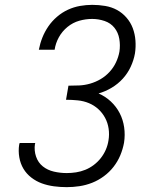

<svg xmlns="http://www.w3.org/2000/svg" viewBox="-20 -763 640 791"><path d="M255 8Q228 8 202 4.5Q176 1 152.5 -7.5Q129 -16 109 -31.5Q89 -47 76.5 -68Q64 -89 59.5 -115Q55 -141 59 -167Q60 -169 60 -170.5Q60 -172 61 -174H125Q125 -173 125 -172Q125 -171 124 -170Q120 -143 128.5 -118Q137 -93 156.5 -77.5Q176 -62 202 -56Q228 -50 255 -50Q274 -50 293.5 -53Q313 -56 331.5 -63.5Q350 -71 366.5 -83.5Q383 -96 395.5 -112Q408 -128 416 -146.5Q424 -165 427 -185Q431 -209 427.5 -233Q424 -257 413 -277.5Q402 -298 385 -313.5Q368 -329 346.5 -338Q325 -347 300.5 -349.5Q276 -352 252 -352L262 -410Q284 -410 306.5 -411Q329 -412 351.5 -418.5Q374 -425 394.5 -437Q415 -449 431.5 -467Q448 -485 458 -506.5Q468 -528 472 -550Q476 -577 471.5 -603Q467 -629 451.5 -648.5Q436 -668 411 -676.5Q386 -685 360 -685Q333 -685 306.5 -677.5Q280 -670 258 -652Q236 -634 222.5 -609.5Q209 -585 205 -558H140Q145 -584 154.5 -608Q164 -632 179 -654Q194 -676 215 -694Q236 -712 260 -723Q284 -734 309.5 -738.5Q335 -743 360 -743Q387 -743 413.5 -738.5Q440 -734 462 -722Q484 -710 501 -690.5Q518 -671 527 -647Q536 -623 538 -596Q540 -569 536 -543Q531 -515 518.5 -488Q506 -461 486 -439Q466 -417 440 -401.5Q414 -386 386 -378Q414 -366 436.5 -345Q459 -324 473 -297Q487 -270 491.5 -238.5Q496 -207 491 -175Q486 -148 475.5 -123Q465 -98 448 -76Q431 -54 408 -37Q385 -20 359.5 -10Q334 0 307.5 4Q281 8 255 8Z"/></svg>

Font: Iosevka Slab Light Extended
Style: Italic
Weight: 300
Width: 7
Italic angle: -9°
Monospace: yes
Designer: Belleve Invis
Foundry: Belleve Invis
Version: Version 11.1.0; ttfautohint (v1.8.3)